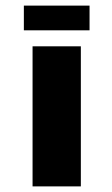

<svg xmlns="http://www.w3.org/2000/svg" viewBox="-20 -664 399 684"><path d="M96 0V-499H268V0ZM299 -644H65V-556H299Z"/></svg>

Font: Maven Pro
Style: Black
Weight: 900
Designer: Joe Prince
Foundry: Joe Prince
Version: Version 1.003